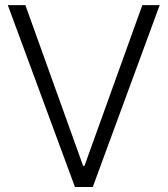

<svg xmlns="http://www.w3.org/2000/svg" viewBox="-20 -748 670 768"><path d="M279.8 0H351.1L618.7 -727.5H549.3L317.9 -84.5H312.5L81.5 -727.5H11.2Z"/></svg>

Font: Guggenheim Sans Display Light
Style: Regular
Weight: 300
Designer: Modified by Tom Baber under direction of Pentagram Design 2023
Foundry: rsms
Version: Version 1.001;Glyphs 3.1.2 (3151)